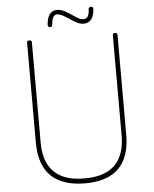

<svg xmlns="http://www.w3.org/2000/svg" viewBox="-79 -1396 1190 1479"><g transform="rotate(-5 516.5 -656.5)"><path d="M518 19Q431 19 365 -3Q299 -25 255 -68Q211 -111 189 -176.5Q167 -242 167 -328V-1100Q167 -1108 171 -1111.5Q175 -1115 185 -1115Q196 -1115 200 -1111.5Q204 -1108 204 -1100V-325Q204 -222 239.5 -154Q275 -86 344.5 -52.5Q414 -19 518 -19Q621 -19 690 -52.5Q759 -86 794.5 -154Q830 -222 830 -325V-1100Q830 -1108 834 -1111.5Q838 -1115 848 -1115Q866 -1115 866 -1100V-328Q866 -213 827.5 -135.5Q789 -58 711.5 -19.5Q634 19 518 19ZM354 -1204Q337 -1204 337 -1222Q339 -1272 360 -1301.5Q381 -1331 416 -1331Q444 -1331 471.5 -1317.5Q499 -1304 524 -1286.5Q549 -1269 572.5 -1255.5Q596 -1242 616 -1242Q639 -1242 650 -1260.5Q661 -1279 662 -1316Q664 -1332 681 -1332Q691 -1332 694.5 -1328.5Q698 -1325 698 -1315Q696 -1264 674.5 -1235.5Q653 -1207 615 -1207Q589 -1207 562.5 -1220.5Q536 -1234 510.5 -1251.5Q485 -1269 461 -1282.5Q437 -1296 416 -1296Q395 -1296 385 -1277.5Q375 -1259 372 -1221Q371 -1211 367.5 -1207.5Q364 -1204 354 -1204Z"/></g></svg>

Font: Playwrite FR Moderne Thin
Style: Regular
Weight: 250
Version: Version 1.002